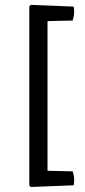

<svg xmlns="http://www.w3.org/2000/svg" viewBox="-20 -664 350 786"><path d="M106 101.5 100 95.5V-638L106 -644L281.5 -637Q283 -631 283.2 -625.2Q283.5 -619.5 283.5 -614Q283.5 -606 281.5 -596.5Q279.5 -587 277.5 -580L174.5 -577.5V35L277.5 37.5Q280 44.5 281.8 54Q283.5 63.5 283.5 71.5Q283.5 77 283.2 82.8Q283 88.5 281.5 94.5Z"/></svg>

Font: Signika SC Light
Style: Regular
Weight: 300
Designer: Anna Giedryś
Foundry: Anna Giedryś
Version: Version 2.000; ttfautohint (v1.8.3) -l 8 -r 50 -G 200 -x 9 -